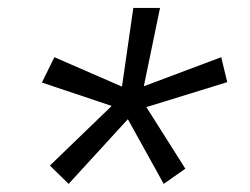

<svg xmlns="http://www.w3.org/2000/svg" viewBox="-20 -594 626 481"><path d="M151.9 -133.3 105 -179.2 259.8 -328.6 85 -387.2 116.2 -450.7 285.6 -377 314 -574.2H380.9L340.3 -377.9L534.2 -450.7L549.3 -388.2L346.7 -325.7L444.3 -171.4L390.1 -133.3L300.3 -295.4ZM307.1 -339.8H307.6Z"/></svg>

Font: Cascadia Code Light
Style: Italic
Weight: 300
Italic angle: -10°
Monospace: yes
Designer: Aaron Bell
Foundry: Saja Typeworks
Version: Version 2404.023; ttfautohint (v1.8.4)